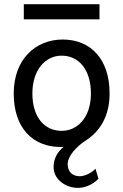

<svg xmlns="http://www.w3.org/2000/svg" viewBox="-20 -699 597 929"><path d="M46.4 -246.6C46.4 -78.6 139.6 12.2 273.4 12.2C278.3 12.2 283.2 11.7 288.1 11.7C256.8 36.1 239.3 70.3 239.3 109.9C239.3 168.5 296.9 210 356.4 210C392.6 210 428.2 194.3 456.5 166L441.9 117.2C423.8 138.7 387.2 153.8 366.2 153.8C330.1 153.8 307.6 131.8 307.6 95.2C307.6 55.7 350.1 9.8 395.5 -19.5C462.4 -62.5 510.3 -135.7 510.3 -246.6C510.3 -414.6 417.5 -507.8 283.2 -507.8C154.8 -507.8 46.4 -414.6 46.4 -246.6ZM136.7 -246.6C136.7 -360.8 199.2 -429.7 278.3 -429.7C362.3 -429.7 419.9 -360.8 419.9 -246.6C419.9 -132.8 356.9 -65.9 278.3 -65.9C194.3 -65.9 136.7 -132.8 136.7 -246.6ZM95.2 -605.5H461.4V-678.7H95.2Z"/></svg>

Font: Andika
Style: Regular
Weight: 400
Designer: Victor Gaultney, Annie Olsen, Julie Remington, Don Collingsworth, Eric Hays
Foundry: SIL International
Version: Version 1.000